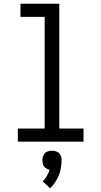

<svg xmlns="http://www.w3.org/2000/svg" viewBox="-20 -755 540 1023"><path d="M75 0V-70H218V-665H89V-735H296V-70H425V0ZM247 248 207 211Q211 207 214.5 203.5Q218 200 221 196Q224 192 226.5 187.5Q229 183 231.5 178.5Q234 174 237 168Q240 162 241 159V157L244 149Q240 148 236.5 147Q233 146 229.5 144Q226 142 222.5 139.5Q219 137 216.5 134Q214 131 212 127.5Q210 124 209 120.5Q208 117 207 112Q206 107 206 105V99Q206 95 206.5 90Q207 85 208.5 80.5Q210 76 212 71.5Q214 67 217 63.5Q220 60 223.5 57.5Q227 55 231.5 53Q236 51 242 49.5Q248 48 250 48H257Q261 48 266 48.5Q271 49 275.5 50.5Q280 52 284.5 54Q289 56 292.5 59Q296 62 298.5 65.5Q301 69 303 73.5Q305 78 306.5 84Q308 90 308 92V99Q308 106 307.5 113.5Q307 121 306 129Q305 137 303.5 144Q302 151 300.5 158Q299 165 296 172.5Q293 180 290 187Q287 194 283.5 200Q280 206 276 212.5Q272 219 266 227Q260 235 258 237L254 240Z"/></svg>

Font: Iosevka MaddieWtf
Style: Regular
Weight: 400
Monospace: yes
Designer: Belleve Invis
Foundry: Belleve Invis
Version: Version 31.3.0; ttfautohint (v1.8.3)